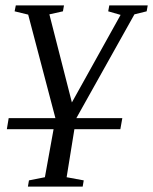

<svg xmlns="http://www.w3.org/2000/svg" viewBox="-20 -479 568 712"><path d="M433.6 -41 426.3 0H255.9L227.1 178.2L290.5 189.9L286.6 212.9H83.5L87.4 189.9L146.5 178.2L178.7 0H5.4L12.2 -41H185.5L84.5 -424.8L34.2 -437L38.6 -459H217.3L213.4 -437L163.1 -425.8L246.6 -99.1L427.2 -423.8L381.3 -437L385.3 -459H527.8L523.9 -437L478.5 -425.8L263.2 -41Z"/></svg>

Font: Tinos
Style: Italic
Weight: 400
Italic angle: -16.333°
Designer: Steve Matteson
Foundry: Monotype Imaging Inc.
Version: Version 1.32